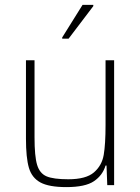

<svg xmlns="http://www.w3.org/2000/svg" viewBox="-20 -756 573 784"><path d="M86 -190V-510H121V-195Q121 -118 131.5 -83Q142 -48 170 -36Q198 -24 259 -24Q331 -24 363.5 -52Q396 -80 403.5 -123.5Q411 -167 411 -246V-510H446V0H418L415 -80H411Q399 -40 363.5 -16Q328 8 251 8Q180 8 145 -11Q110 -30 98 -71Q86 -112 86 -190ZM234 -598V-603L317 -736H361V-731L260 -598Z"/></svg>

Font: Saira Semi Condensed Thin
Style: Regular
Weight: 100
Width: 4
Designer: Hector Gatti with collaboration of the Omnibus-Type team
Foundry: Omnibus-Type
Version: Version 1.001; ttfautohint (v1.8)